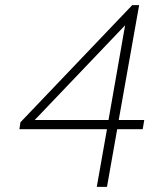

<svg xmlns="http://www.w3.org/2000/svg" viewBox="-20 -732 640 752"><path d="M359 0 399 -226H56L60 -253L498 -712H525L445 -262H545L539 -226H439L399 0ZM116 -262H405L470 -633Z"/></svg>

Font: Livvic ExtraLight
Style: Italic
Weight: 275
Italic angle: -10°
Designer: Jacques Le Bailly, Baron von Fonthausen
Version: Version 1.001; ttfautohint (v1.8.2)